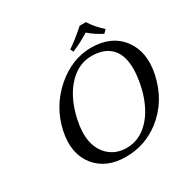

<svg xmlns="http://www.w3.org/2000/svg" viewBox="-180 -970 1127 1144"><g transform="rotate(-30 384.0 -397.5)"><path d="M559.1 -805.2Q589.8 -755.9 640.1 -710.9L619.6 -689.9Q563.5 -718.8 526.9 -752Q468.3 -715.3 406.7 -689.9L397 -710.9Q447.3 -744.1 516.1 -805.2ZM485.4 -613.8Q387.7 -613.8 314 -525.9Q251 -450.2 224.6 -327.1Q190.4 -165.5 270 -84Q320.3 -34.2 396 -34.2Q505.9 -34.2 581.1 -139.6Q629.9 -209.5 651.9 -310.1Q701.7 -544.9 568.8 -599.6Q533.2 -613.8 485.4 -613.8ZM758.8 -329.1Q723.6 -164.6 600.1 -69.3Q496.1 9.8 366.7 9.8Q232.4 9.8 161.1 -77.1Q87.9 -168 117.7 -310.1Q149.4 -460.4 265.6 -561.5Q377.4 -657.7 507.8 -658.2Q647.5 -658.2 718.8 -564.9Q788.6 -472.2 758.8 -329.1Z"/></g></svg>

Font: Linux Biolinum Slanted O
Style: Slanted
Weight: 400
Designer: Philipp H. Poll
Foundry: Philipp H. Poll
Version: Version 1.0.4